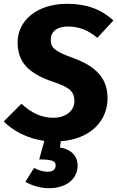

<svg xmlns="http://www.w3.org/2000/svg" viewBox="-32 -731 619 1014"><path d="M218 176C196 176 168 167 148 156L102 229C130 246 178 263 226 263C321 263 378 212 378 143C378 95 345 57 285 48L289 15C448 3 536 -94 536 -212C536 -309 485 -377 356 -424C255 -460 236 -480 236 -520C236 -563 267 -591 327 -591C387 -591 438 -569 482 -531L567 -623C505 -680 427 -711 323 -711C162 -711 61 -621 61 -508C61 -406 114 -343 254 -297C340 -269 361 -243 361 -197C361 -145 314 -109 250 -109C192 -109 139 -130 81 -183L-12 -90C33 -42 112 1 202 13L175 111C246 111 262 121 262 142C262 163 249 176 218 176Z"/></svg>

Font: Fira Sans OT
Style: Bold Italic
Weight: 700
Italic angle: -8°
Designer: Carrois Corporate & Edenspiekermann
Foundry: Carrois Corporate GbR & Edenspiekermann AG
Version: Version 2.001